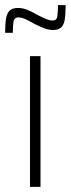

<svg xmlns="http://www.w3.org/2000/svg" viewBox="-57 -729 276 749"><path d="M60 0V-510H101V0ZM-37 -601Q-37 -637 -33 -658.5Q-29 -680 -18 -689Q-7 -698 13 -698Q31 -698 48.5 -691Q66 -684 89 -671Q106 -662 121.5 -655.5Q137 -649 148 -649Q164 -649 166.5 -664.5Q169 -680 169 -709H199Q199 -673 195.5 -652Q192 -631 181 -621.5Q170 -612 150 -612Q133 -612 116 -618.5Q99 -625 77 -636Q58 -647 43 -654Q28 -661 14 -661Q-1 -661 -4 -645.5Q-7 -630 -7 -601Z"/></svg>

Font: Saira ExtraCondensed ExtraLight
Style: Regular
Weight: 250
Width: 2
Designer: Hector Gatti with collaboration of the Omnibus-Type team
Foundry: Omnibus-Type
Version: Version 1.101